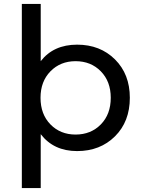

<svg xmlns="http://www.w3.org/2000/svg" viewBox="-20 -762 722 976"><path d="M372 -535Q489 -535 564.5 -460Q640 -385 640 -265Q640 -144 564.5 -69Q489 6 372 6Q253 6 187 -80V194H91V-742H187V-451Q252 -535 372 -535ZM364 -78Q442 -78 492.5 -129.5Q543 -181 543 -265Q543 -348 492.5 -399.5Q442 -451 364 -451Q287 -451 236.5 -399.5Q186 -348 186 -265Q186 -181 236.5 -129.5Q287 -78 364 -78Z"/></svg>

Font: Montserrat
Style: Regular
Weight: 500
Designer: Julieta Ulanovsky
Foundry: Julieta Ulanovsky
Version: Version 7.200;PS 007.200;hotconv 1.0.88;makeotf.lib2.5.64775